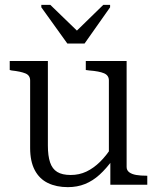

<svg xmlns="http://www.w3.org/2000/svg" viewBox="-20 -760 646 790"><path d="M257 -581H328L433 -730V-740H405L283 -621H310L187 -740H150V-730ZM177 -509V-161Q177 -119 186 -92Q195 -65 215.5 -52.5Q236 -40 271 -40Q306 -40 335.5 -54Q365 -68 391.5 -94Q418 -120 442 -158L444 -103Q417 -66 389.5 -41Q362 -16 330 -3Q298 10 259 10Q212 10 177 -7Q142 -24 123 -60Q104 -96 104 -151V-429Q104 -450 84.5 -458Q65 -466 28 -470L20 -472V-509ZM501 -509V-73Q501 -59 512 -51Q523 -43 541 -40Q559 -37 583 -37H586V0H434V-108L428 -116V-429Q428 -450 408 -458.5Q388 -467 348 -470L333 -472V-509Z"/></svg>

Font: Roboto Serif 36pt Light
Style: Regular
Weight: 300
Designer: Greg Gazdowicz
Foundry: Commercial Type
Version: Version 1.008